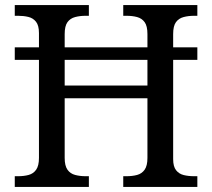

<svg xmlns="http://www.w3.org/2000/svg" viewBox="-20 -734 833 754"><path d="M38 0V-42H51Q74 -42 92.5 -47Q111 -52 122 -67.5Q133 -83 133 -114V-499H38V-548H133V-604Q133 -634 121.5 -648.5Q110 -663 91.5 -667.5Q73 -672 51 -672H38V-714H329V-672H316Q294 -672 275 -667Q256 -662 245 -647Q234 -632 234 -600V-548H559V-600Q559 -632 548 -647Q537 -662 518.5 -667Q500 -672 477 -672H464V-714H755V-672H742Q720 -672 701 -667Q682 -662 671 -647Q660 -632 660 -600V-548H755V-499H660V-109Q660 -80 671.5 -65.5Q683 -51 701.5 -46.5Q720 -42 742 -42H755V0H464V-42H477Q500 -42 518.5 -47Q537 -52 548 -67.5Q559 -83 559 -114V-348H234V-114Q234 -83 245 -67.5Q256 -52 275 -47Q294 -42 316 -42H329V0ZM234 -398H559V-499H234Z"/></svg>

Font: Noto Serif Khmer
Style: Regular
Weight: 400
Designer: Danh Hong and the Monotype Design Team
Foundry: Monotype Imaging Inc.
Version: Version 2.003